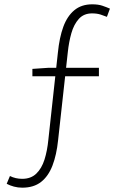

<svg xmlns="http://www.w3.org/2000/svg" viewBox="-20 -761 568 889"><path d="M83 108Q63 108 44.5 103Q26 98 11 90L26 54Q52 67 83 67Q123 67 148 43Q173 19 186 -22Q199 -63 204 -115L248 -517Q255 -587 273 -636.5Q291 -686 324 -713.5Q357 -741 407 -741Q435 -741 454 -734.5Q473 -728 489 -721L475 -683Q463 -688 446 -693.5Q429 -699 406 -699Q368 -699 345 -673.5Q322 -648 310.5 -607.5Q299 -567 294 -520L249 -112Q242 -44 223 5.5Q204 55 170 81.5Q136 108 83 108ZM130 -408V-442L203 -447H438V-408Z"/></svg>

Font: Noto Sans JP ExtraLight
Style: Regular
Weight: 250
Designer: Ryoko NISHIZUKA  (kana, bopomofo & ideographs); Paul D. Hunt (Latin, Greek & Cyrillic); Sandoll Communications , Soo-you
Foundry: Adobe
Version: Version 2.004-H2;hotconv 1.0.118;makeotfexe 2.5.65603